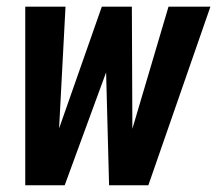

<svg xmlns="http://www.w3.org/2000/svg" viewBox="-20 -548 643 568"><path d="M371.6 -167 478.5 -528.3H602.5L418.9 0H302.7L293.9 -334L171.4 0H54.7V-528.3H173.8L154.8 -168L281.2 -528.3H370.1Z"/></svg>

Font: TypoPRO Roboto Mono
Style: Bold Italic
Weight: 700
Designer: Google
Version: Version 2.000986; 2015; ttfautohint (v1.3)